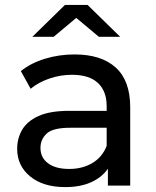

<svg xmlns="http://www.w3.org/2000/svg" viewBox="-20 -757 638 783"><path d="M420 0V-69Q396 -34 352 -14Q308 6 246 6Q156 6 103 -37.5Q50 -81 50 -150Q50 -193 70.5 -228Q91 -263 137.5 -284Q184 -305 263 -305H415V-324Q415 -385 379.5 -418.5Q344 -452 273 -452Q226 -452 181 -436.5Q136 -421 105 -395L65 -467Q106 -500 163.5 -517.5Q221 -535 284 -535Q393 -535 452 -481.5Q511 -428 511 -320V0ZM415 -162V-236H267Q195 -236 170 -212Q145 -188 145 -154Q145 -114 176 -91Q207 -68 262 -68Q316 -68 356.5 -92Q397 -116 415 -162ZM112 -607 245 -737H337L470 -607H383L291 -684L199 -607Z"/></svg>

Font: Montserrat Medium
Style: Regular
Weight: 500
Designer: Julieta Ulanovsky
Foundry: Julieta Ulanovsky
Version: Version 9.000; ttfautohint (v1.8.4.7-5d5b)